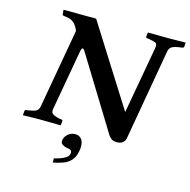

<svg xmlns="http://www.w3.org/2000/svg" viewBox="-122 -767 1097 1108"><g transform="rotate(15 426.0 -213.0)"><path d="M374 29Q397 29 410.5 44.5Q424 60 424 90Q424 97 423 105.5Q422 114 420 122Q413 157 394 176.5Q375 196 348 205.5Q321 215 290 221V196Q370 177 376 147Q377 144 377 140Q377 127 368 123Q359 119 347 118Q334 116 321.5 108.5Q309 101 309 86Q309 82 310 80Q314 59 332 44Q350 29 374 29ZM223 -547Q216 -567 200 -586.5Q184 -606 148 -611L134 -613Q131 -613 127.5 -615Q124 -617 124 -622L122 -645L124 -647Q124 -647 148 -647Q172 -647 206 -646.5Q240 -646 271 -646Q302 -646 317 -646L617 -171H619L690 -569Q695 -595 683 -601Q671 -607 644 -611L630 -613Q623 -614 623 -621L626 -645L628 -646Q628 -646 645.5 -646Q663 -646 687.5 -645.5Q712 -645 731 -645Q744 -645 764 -645Q784 -645 803.5 -645.5Q823 -646 836.5 -646Q850 -646 850 -646L852 -645L850 -621Q849 -614 840 -613L826 -611Q796 -607 781 -598.5Q766 -590 762 -569L667 -25Q664 -9 651.5 1.5Q639 12 617 12Q594 12 582.5 2.5Q571 -7 566 -15L303 -443Q301 -447 296 -453.5Q291 -460 287 -460Q283 -460 280 -452.5Q277 -445 276 -438L212 -77Q208 -54 225.5 -45.5Q243 -37 261 -34L275 -32Q282 -31 282 -23L279 0L277 2Q277 2 263.5 1.5Q250 1 229.5 1Q209 1 189 0.5Q169 0 155 0Q136 0 112.5 0.5Q89 1 72 1.5Q55 2 55 2L53 0L55 -23Q55 -28 58.5 -30Q62 -32 65 -32L79 -34Q107 -38 121.5 -45.5Q136 -53 140 -77Z"/></g></svg>

Font: Libertinus Serif Semibold Italic
Style: Regular
Weight: 600
Italic angle: -11.5°
Designer: Philipp H. Poll, Khaled Hosny
Foundry: Caleb Maclennan
Version: Version 7.051;RELEASE